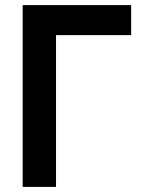

<svg xmlns="http://www.w3.org/2000/svg" viewBox="-20 -734 570 754"><path d="M69 0V-714H495V-596H200V0Z"/></svg>

Font: Noto Sans Mono Condensed
Style: Bold
Weight: 700
Width: 3
Designer: Monotype Design Team
Foundry: Monotype Imaging Inc.
Version: Version 2.014